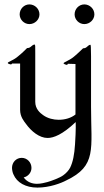

<svg xmlns="http://www.w3.org/2000/svg" viewBox="-20 -622 471 867"><path d="M406.2 -557.1C406.2 -582 385.3 -602.1 360.8 -602.1C336.9 -602.1 316.9 -582 316.9 -557.1C316.9 -533.2 336.9 -513.2 360.8 -513.2C385.3 -513.2 406.2 -533.2 406.2 -557.1ZM158.2 -557.1C158.2 -582 137.2 -602.1 112.8 -602.1C88.9 -602.1 68.8 -582 68.8 -557.1C68.8 -533.2 88.9 -513.2 112.8 -513.2C137.2 -513.2 158.2 -533.2 158.2 -557.1ZM134.8 -420.9C128.9 -419.9 123 -414.1 118.2 -410.2C112.8 -404.8 102.1 -404.8 102.1 -404.8C102.1 -404.8 82 -383.8 61 -367.2C42 -350.1 15.1 -342.8 15.1 -337.9C15.1 -334 25.9 -331.1 28.8 -331.1C33.2 -331.1 34.2 -335 34.2 -335H70.8V-126C70.8 -94.2 88.9 -74.2 96.2 -64C121.1 -28.8 158.2 1 194.8 1C222.2 1 262.2 -14.2 321.8 -70.8C323.2 -43 319.8 20 318.8 29.8C315.9 76.2 309.1 109.9 296.9 134.8C291 147 277.8 161.1 265.1 169.9C250 181.2 210 195.8 193.8 200.2C182.1 203.1 165 208 147 208C126 208 103 201.2 86.9 179.2C106.9 174.8 122.1 157.2 122.1 136.2C122.1 110.8 102.1 90.8 78.1 90.8C53.2 90.8 34.2 110.8 34.2 136.2C34.2 144 37.1 159.2 41 166C56.2 202.1 95.2 225.1 148.9 225.1C204.1 225.1 255.9 205.1 278.8 192.9C418 127 391.1 50.8 391.1 -140.1C391.1 -377.9 392.1 -418.9 388.2 -419.9C381.8 -419.9 376 -413.1 371.1 -409.2C366.2 -403.8 355 -403.8 355 -403.8C355 -403.8 334 -382.8 314 -366.2C296.9 -351.1 268.1 -340.8 267.1 -336.9C266.1 -333 278.8 -329.1 282.2 -329.1C285.2 -329.1 286.1 -334 286.1 -334L320.8 -333V-105C301.8 -89.8 274.9 -81.1 245.1 -81.1C222.2 -81.1 195.8 -86.9 174.8 -102.1C161.1 -111.8 139.2 -129.9 139.2 -162.1V-381.8C139.2 -416 140.1 -420.9 134.8 -420.9Z"/></svg>

Font: Pierce
Style: Roman
Weight: 500
Version: Version 0.2.0